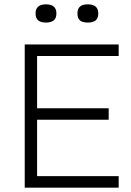

<svg xmlns="http://www.w3.org/2000/svg" viewBox="-20 -865 606 885"><path d="M94 0V-660H151V0ZM106 0V-53H527V0ZM106 -313V-366H481V-313ZM106 -607V-660H527V-607ZM385 -761Q360 -761 348.5 -771Q337 -781 337 -804Q337 -824 348.5 -834.5Q360 -845 385 -845Q409 -845 421 -834.5Q433 -824 433 -803Q433 -781 421 -771Q409 -761 385 -761ZM192 -761Q168 -761 156 -771Q144 -781 144 -804Q144 -824 156 -834.5Q168 -845 192 -845Q216 -845 228 -834.5Q240 -824 240 -803Q240 -781 227.5 -771Q215 -761 192 -761Z"/></svg>

Font: Bricolage Grotesque 96pt ExtraBold ExtraLight
Style: Regular
Weight: 250
Version: Version 1.001;gftools[0.9.33.dev8+g029e19f]